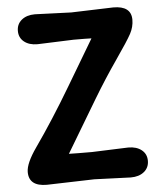

<svg xmlns="http://www.w3.org/2000/svg" viewBox="-54 -803 724 856"><g transform="rotate(-5 308.5 -375.0)"><path d="M334 -122 497 -128Q534 -128 556.5 -110Q579 -92 579 -61.5Q579 -31 556.5 -12.5Q534 6 497 6L334 0L121 6Q41 6 41 -58Q41 -97 88 -164Q169 -279 254 -422L376 -627Q353 -628 296 -628L134 -622Q97 -622 74.5 -640Q52 -658 52 -688.5Q52 -719 74.5 -737.5Q97 -756 134 -756L296 -750L485 -756Q565 -756 565 -694Q565 -662 549 -632Q533 -602 477.5 -522Q422 -442 371 -357L231 -123Q263 -122 334 -122Z"/></g></svg>

Font: Delius Unicase
Style: Bold
Weight: 700
Designer: Natalia Raices
Foundry: Natalia Raices
Version: Version 1.001